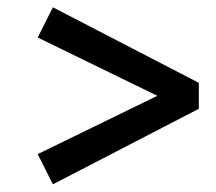

<svg xmlns="http://www.w3.org/2000/svg" viewBox="-20 -582 584 518"><path d="M516.4 -358.5 122.7 -562.3 81.7 -480.8 463.6 -294.7V-352.3L81.7 -166.2L122.7 -84.7L516.4 -288.5V-358.5Z"/></svg>

Font: Source Serif Variable
Style: Italic
Weight: 389
Italic angle: -12°
Designer: Frank Grießhammer
Foundry: Adobe Systems Incorporated
Version: Version 3.001;hotconv 1.0.111;makeotfexe 2.5.65597